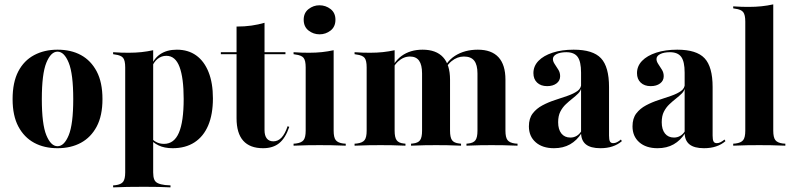

<svg xmlns="http://www.w3.org/2000/svg" viewBox="-20 -651 3540 858"><path d="M237.1 11.3Q177.4 11.3 132.7 -12.9Q87.9 -37.1 62.1 -85.5Q36.3 -133.9 36.3 -208.1Q36.3 -283.1 61.7 -331.9Q87.1 -380.6 132.7 -404.8Q178.2 -429 237.1 -429Q297.6 -429 341.9 -404.8Q386.3 -380.6 412.1 -331.9Q437.9 -283.1 437.9 -208.1Q437.9 -133.9 412.1 -85.5Q386.3 -37.1 341.5 -12.9Q296.8 11.3 237.1 11.3ZM237.1 2.4Q266.9 2.4 287.1 -46.8Q307.3 -96 307.3 -208.1Q307.3 -321 287.1 -370.6Q266.9 -420.2 237.1 -420.2Q207.3 -420.2 187.1 -370.6Q166.9 -321 166.9 -208.1Q166.9 -96 187.1 -46.8Q207.3 2.4 237.1 2.4Z M601.6 183.9Q575.8 183.9 549.2 184.3Q522.6 184.7 485.5 186.3V177.4L496 176.6Q521 173.4 530.2 161.3Q539.5 149.2 539.5 119.4V-208.9H664.5V119.4Q664.5 138.7 669 150.4Q673.4 162.1 685.5 167.7Q697.6 173.4 717.7 175.8L741.9 177.4V186.3Q712.1 184.7 688.3 184.3Q664.5 183.9 644 183.9Q623.4 183.9 601.6 183.9ZM770.2 -429Q821 -429 856.9 -403.2Q892.7 -377.4 912.1 -328.6Q931.5 -279.8 931.5 -211.3Q931.5 -140.3 910.5 -90.7Q889.5 -41.1 849.2 -14.9Q808.9 11.3 751.6 11.3Q714.5 11.3 688.7 -1.2Q662.9 -13.7 651.6 -30.6L653.2 -37.9Q661.3 -25.8 677 -16.9Q692.7 -8.1 712.9 -8.1Q758.1 -8.1 779.4 -57.7Q800.8 -107.3 800.8 -208.9Q800.8 -302.4 782.3 -352Q763.7 -401.6 723.4 -401.6Q701.6 -401.6 684.3 -387.9Q666.9 -374.2 654.8 -343.5L653.2 -350Q666.1 -388.7 696 -408.9Q725.8 -429 770.2 -429ZM539.5 -208.9V-350Q539.5 -380.6 530.2 -392.3Q521 -404 494.4 -407.3L485.5 -408.9V-417.7Q507.3 -416.1 523.8 -415.7Q540.3 -415.3 556.5 -415.3Q585.5 -415.3 612.1 -418.1Q638.7 -421 664.5 -426.6V-417.7V-208.9Z M1155.6 11.3Q1096.8 11.3 1066.9 -22.2Q1037.1 -55.6 1037.1 -122.6V-208.9H1162.1V-69.4Q1162.1 -45.2 1172.2 -32.3Q1182.3 -19.4 1201.6 -19.4Q1222.6 -19.4 1238.3 -36.3Q1254 -53.2 1265.3 -87.1L1272.6 -83.9Q1255.6 -33.9 1227.8 -11.3Q1200 11.3 1155.6 11.3ZM1037.1 -208.9V-532.3Q1073.4 -532.3 1104 -536.7Q1134.7 -541.1 1162.1 -549.2V-208.9ZM966.9 -408.9V-417.7H1255.6V-408.9Z M1346 -208.9V-350Q1346 -380.6 1336.7 -392.3Q1327.4 -404 1300.8 -407.3L1291.9 -408.9V-417.7Q1313.7 -416.1 1330.2 -415.7Q1346.8 -415.3 1362.9 -415.3Q1391.9 -415.3 1418.5 -418.1Q1445.2 -421 1471 -426.6V-417.7V-208.9ZM1408.1 -2.4Q1382.3 -2.4 1355.6 -2Q1329 -1.6 1291.9 0V-8.9L1302.4 -9.7Q1327.4 -12.9 1336.7 -25Q1346 -37.1 1346 -66.9V-208.9H1471V-66.9Q1471 -37.1 1480.2 -25Q1489.5 -12.9 1513.7 -9.7L1525 -8.9V0Q1487.1 -1.6 1460.9 -2Q1434.7 -2.4 1408.1 -2.4ZM1408.1 -497.6Q1380.6 -497.6 1358.9 -514.5Q1337.1 -531.5 1337.1 -562.9Q1337.1 -593.5 1358.9 -610.5Q1380.6 -627.4 1407.3 -627.4Q1435.5 -627.4 1457.3 -610.5Q1479 -593.5 1479 -562.9Q1479 -531.5 1457.3 -514.5Q1435.5 -497.6 1408.1 -497.6Z M1680.6 -2.4Q1654.8 -2.4 1628.2 -2Q1601.6 -1.6 1564.5 0V-8.9L1575 -9.7Q1600 -12.9 1609.3 -25Q1618.5 -37.1 1618.5 -66.9V-208.9H1743.5V-66.9Q1743.5 -37.1 1752.4 -24.6Q1761.3 -12.1 1783.9 -9.7L1791.9 -8.9V0Q1755.6 -1.6 1730.6 -2Q1705.6 -2.4 1680.6 -2.4ZM1618.5 -208.9V-350Q1618.5 -380.6 1609.3 -392.3Q1600 -404 1573.4 -407.3L1564.5 -408.9V-417.7Q1586.3 -416.1 1602.8 -415.7Q1619.4 -415.3 1635.5 -415.3Q1664.5 -415.3 1691.1 -418.1Q1717.7 -421 1743.5 -426.6V-417.7V-208.9ZM1866.1 -208.9V-322.6Q1866.1 -361.3 1852.8 -379.8Q1839.5 -398.4 1812.1 -398.4Q1783.1 -398.4 1758.9 -376.2Q1734.7 -354 1716.1 -305.6L1713.7 -308.9Q1735.5 -372.6 1774.2 -400.8Q1812.9 -429 1868.5 -429Q1929 -429 1960.1 -395.2Q1991.1 -361.3 1991.1 -295.2V-208.9ZM1929 -2.4Q1904 -2.4 1879 -2Q1854 -1.6 1816.9 0V-8.9L1825 -9.7Q1848.4 -12.1 1857.3 -24.6Q1866.1 -37.1 1866.1 -66.9V-208.9H1991.1V-66.9Q1991.1 -37.1 2000 -24.6Q2008.9 -12.1 2032.3 -9.7L2040.3 -8.9V0Q2004 -1.6 1979 -2Q1954 -2.4 1929 -2.4ZM2113.7 -208.9V-322.6Q2113.7 -361.3 2099.2 -379.8Q2084.7 -398.4 2053.2 -398.4Q2023.4 -398.4 1998 -377.8Q1972.6 -357.3 1952.4 -306.5L1949.2 -312.9Q1970.2 -374.2 2013.3 -401.6Q2056.5 -429 2115.3 -429Q2176.6 -429 2207.7 -395.2Q2238.7 -361.3 2238.7 -295.2V-208.9ZM2175.8 -2.4Q2151.6 -2.4 2126.2 -2Q2100.8 -1.6 2064.5 0V-8.9L2072.6 -9.7Q2096 -12.1 2104.8 -24.6Q2113.7 -37.1 2113.7 -66.9V-208.9H2238.7V-66.9Q2238.7 -37.1 2248 -25Q2257.3 -12.9 2281.5 -9.7L2292.7 -8.9V0Q2254.8 -1.6 2228.6 -2Q2202.4 -2.4 2175.8 -2.4Z M2576.6 -208.9V-326.6Q2576.6 -375.8 2561.3 -396.8Q2546 -417.7 2510.5 -417.7Q2483.9 -417.7 2467.3 -409.3Q2450.8 -400.8 2450.8 -387.1Q2450.8 -376.6 2458.9 -364.5Q2466.9 -352.4 2475 -339.5Q2483.1 -326.6 2483.1 -310.5Q2483.1 -290.3 2466.9 -278.2Q2450.8 -266.1 2425 -266.1Q2396.8 -266.1 2380.2 -281.9Q2363.7 -297.6 2363.7 -324.2Q2363.7 -355.6 2386.3 -379Q2408.9 -402.4 2449.6 -415.7Q2490.3 -429 2543.5 -429Q2629.8 -429 2665.7 -390.7Q2701.6 -352.4 2701.6 -262.1V-208.9ZM2455.6 11.3Q2404 11.3 2373.8 -15.3Q2343.5 -41.9 2343.5 -86.3Q2343.5 -121.8 2360.5 -144Q2377.4 -166.1 2404 -180.2Q2430.6 -194.4 2460.5 -204Q2490.3 -213.7 2516.9 -223Q2543.5 -232.3 2560.5 -244.4Q2577.4 -256.5 2577.4 -276.6L2578.2 -260.5Q2575.8 -245.2 2564.1 -233.5Q2552.4 -221.8 2537.9 -210.5Q2523.4 -199.2 2508.5 -185.1Q2493.5 -171 2483.9 -152Q2474.2 -133.1 2474.2 -104.8Q2474.2 -72.6 2488.7 -54.4Q2503.2 -36.3 2529 -36.3Q2544.4 -36.3 2557.3 -44Q2570.2 -51.6 2579 -66.9V-56.5Q2558.1 -23.4 2527.4 -6Q2496.8 11.3 2455.6 11.3ZM2701.6 -45.2Q2701.6 -26.6 2705.6 -19Q2709.7 -11.3 2720.2 -11.3Q2729 -11.3 2737.5 -15.7Q2746 -20.2 2754.8 -27.4L2758.9 -20.2Q2741.1 -4.8 2717.3 3.2Q2693.5 11.3 2662.9 11.3Q2619.4 11.3 2598 -6Q2576.6 -23.4 2576.6 -58.9V-208.9H2701.6Z M3039.5 -208.9V-326.6Q3039.5 -375.8 3024.2 -396.8Q3008.9 -417.7 2973.4 -417.7Q2946.8 -417.7 2930.2 -409.3Q2913.7 -400.8 2913.7 -387.1Q2913.7 -376.6 2921.8 -364.5Q2929.8 -352.4 2937.9 -339.5Q2946 -326.6 2946 -310.5Q2946 -290.3 2929.8 -278.2Q2913.7 -266.1 2887.9 -266.1Q2859.7 -266.1 2843.1 -281.9Q2826.6 -297.6 2826.6 -324.2Q2826.6 -355.6 2849.2 -379Q2871.8 -402.4 2912.5 -415.7Q2953.2 -429 3006.5 -429Q3092.7 -429 3128.6 -390.7Q3164.5 -352.4 3164.5 -262.1V-208.9ZM2918.5 11.3Q2866.9 11.3 2836.7 -15.3Q2806.5 -41.9 2806.5 -86.3Q2806.5 -121.8 2823.4 -144Q2840.3 -166.1 2866.9 -180.2Q2893.5 -194.4 2923.4 -204Q2953.2 -213.7 2979.8 -223Q3006.5 -232.3 3023.4 -244.4Q3040.3 -256.5 3040.3 -276.6L3041.1 -260.5Q3038.7 -245.2 3027 -233.5Q3015.3 -221.8 3000.8 -210.5Q2986.3 -199.2 2971.4 -185.1Q2956.5 -171 2946.8 -152Q2937.1 -133.1 2937.1 -104.8Q2937.1 -72.6 2951.6 -54.4Q2966.1 -36.3 2991.9 -36.3Q3007.3 -36.3 3020.2 -44Q3033.1 -51.6 3041.9 -66.9V-56.5Q3021 -23.4 2990.3 -6Q2959.7 11.3 2918.5 11.3ZM3164.5 -45.2Q3164.5 -26.6 3168.5 -19Q3172.6 -11.3 3183.1 -11.3Q3191.9 -11.3 3200.4 -15.7Q3208.9 -20.2 3217.7 -27.4L3221.8 -20.2Q3204 -4.8 3180.2 3.2Q3156.5 11.3 3125.8 11.3Q3082.3 11.3 3060.9 -6Q3039.5 -23.4 3039.5 -58.9V-208.9H3164.5Z M3372.6 -2.4Q3346.8 -2.4 3320.2 -2Q3293.5 -1.6 3256.5 0V-8.9L3266.9 -9.7Q3291.9 -12.9 3301.2 -25Q3310.5 -37.1 3310.5 -66.9V-208.9H3435.5V-66.9Q3435.5 -37.1 3444.8 -25Q3454 -12.9 3478.2 -9.7L3489.5 -8.9V0Q3451.6 -1.6 3425.4 -2Q3399.2 -2.4 3372.6 -2.4ZM3310.5 -208.9V-554.8Q3310.5 -584.7 3301.2 -596.8Q3291.9 -608.9 3265.3 -612.1L3256.5 -613.7V-622.6Q3278.2 -621 3294.8 -620.6Q3311.3 -620.2 3327.4 -620.2Q3356.5 -620.2 3383.1 -623Q3409.7 -625.8 3435.5 -631.5V-622.6V-208.9Z"/></svg>

Font: Playfair 144pt SemiCondensed ExtraBold
Style: Regular
Weight: 800
Width: 4
Designer: Claus Eggers Sørensen
Foundry: Claus Eggers Sørensen
Version: Version 2.203